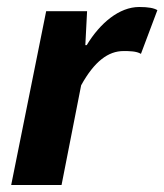

<svg xmlns="http://www.w3.org/2000/svg" viewBox="-20 -529 470 549"><path d="M12 0H156L212 -285C250 -354 290 -383 333 -383C349 -383 370 -383 383 -375L430 -500C420 -506 404 -509 378 -509C321 -509 266 -463 228 -400H224L229 -497H112Z"/></svg>

Font: Source Sans Pro
Style: Bold Italic
Weight: 700
Italic angle: -11°
Designer: Paul D. Hunt
Foundry: Adobe Systems Incorporated
Version: Version 3.006;hotconv 1.0.111;makeotfexe 2.5.65597